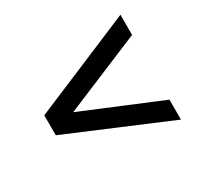

<svg xmlns="http://www.w3.org/2000/svg" viewBox="-102 -600 732 700"><g transform="rotate(-30 263.5 -249.5)"><path d="M51.8 -207V-291L475.6 -469.7V-384.8L83 -220.7V-275.4L475.6 -112.3V-28.3Z"/></g></svg>

Font: Crimson Pro ExtraLight SemiBold
Style: Regular
Weight: 600
Version: Version 1.002